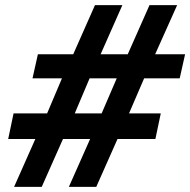

<svg xmlns="http://www.w3.org/2000/svg" viewBox="-20 -730 743 750"><path d="M682 -424H543L484 -287H608L587 -187H439L356 0H249L332 -187H226L143 0H35L118 -187H12L33 -287H164L222 -424H107L128 -518H266L351 -710H458L373 -518H479L564 -710H672L586 -518H703ZM377 -287 436 -424H330L272 -287Z"/></svg>

Font: PTCRaleway
Style: Bold Italic
Weight: 700
Italic angle: -12°
Designer: Matt McInerney, Pablo Impallari, Rodrigo Fuenzalida
Foundry: Matt McInerney, Pablo Impallari, Rodrigo Fuenzalida
Version: Version 3.000g; ttfautohint (v1.5) -l 8 -r 28 -G 28 -x 14 -D